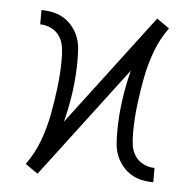

<svg xmlns="http://www.w3.org/2000/svg" viewBox="-44 -580 638 629"><g transform="rotate(5 275.0 -265.0)"><path d="M102 5 94 0 60 -24H61Q88 -61 104 -104.5Q120 -148 128.5 -193Q137 -238 142.5 -284Q148 -330 148 -375Q148 -395 145.5 -414Q143 -433 133 -449Q123 -465 105 -474Q87 -483 68 -483V-530Q87 -530 106 -526Q125 -522 141.5 -512Q158 -502 170.5 -486.5Q183 -471 190 -453Q197 -435 198.5 -415.5Q200 -396 200 -377Q200 -325 193 -273.5Q186 -222 173 -172L448 -535L456 -530L490 -506H489Q462 -469 446 -425.5Q430 -382 421.5 -337Q413 -292 407.5 -246Q402 -200 402 -155Q402 -135 404.5 -116Q407 -97 417 -81Q427 -65 445 -56Q463 -47 482 -47V0Q463 0 444 -4Q425 -8 408.5 -18Q392 -28 379.5 -43.5Q367 -59 360 -77Q353 -95 351.5 -114.5Q350 -134 350 -153Q350 -205 357 -256.5Q364 -308 377 -358Z"/></g></svg>

Font: Lode Dark
Style: Regular
Weight: 400
Monospace: yes
Designer: Belleve Invis
Foundry: Belleve Invis
Version: Version 29.2.0; ttfautohint (v1.8.3)